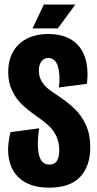

<svg xmlns="http://www.w3.org/2000/svg" viewBox="-20 -823 433 854"><path d="M26.8 -235.3 154 -252.3Q143.3 -182.5 152.8 -136.7Q162.3 -90.8 200.7 -90.8Q221.5 -90.8 232.5 -106.4Q243.5 -122 243.5 -154.7Q243.5 -191.8 229.5 -219.5Q215.5 -247.2 195.4 -265.2Q175.3 -283.3 141.8 -307Q103.3 -333.7 77.5 -358.4Q51.7 -383.2 34.1 -419.3Q16.5 -455.5 16.5 -503Q16.5 -553.2 37.2 -591.2Q57.8 -629.2 98.3 -650.4Q138.8 -671.7 194.8 -671.7Q258.2 -671.7 299.6 -645Q341 -618.3 357.9 -568.7Q374.8 -519 366.5 -450.3L241.8 -433.8Q249.2 -486.5 238.1 -525.8Q227 -565 194.7 -565Q175.3 -565 164.1 -549.8Q152.8 -534.7 152.8 -509Q152.8 -483.3 164.2 -463.4Q175.5 -443.5 192.5 -429.5Q209.5 -415.5 236.7 -398Q282.3 -367.8 312.8 -338.2Q343.2 -308.5 362.3 -266.8Q381.5 -225 381.5 -167.8Q381.5 -84.7 336.8 -36.5Q292.2 11.7 198.2 11.7Q125.5 11.7 80.7 -19.3Q35.8 -50.3 22 -106.2Q8.2 -162 26.8 -235.3ZM124.7 -696.7 175 -802.8H315.3L237.2 -696.7Z"/></svg>

Font: Bricolage Grotesque 96pt Condensed ExBd
Style: Regular
Weight: 800
Width: 3
Designer: Mathieu Triay
Foundry: Atelier Triay
Version: Version 1.001;Glyphs 3.2 (3207)